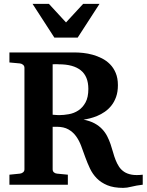

<svg xmlns="http://www.w3.org/2000/svg" viewBox="-20 -937 744 974"><path d="M704.1 0Q670.9 3.9 647.2 10Q623.5 16.1 605 16.1Q556.6 16.1 524.4 2.7Q492.2 -10.7 470.9 -32.5Q449.7 -54.2 436.5 -82Q423.3 -109.9 412.8 -138.9Q402.3 -168 392.1 -195.8Q381.8 -223.6 366.2 -245.4Q350.6 -267.1 327.1 -280.5Q303.7 -293.9 267.1 -293.9H247.1V-78.1Q247.1 -68.4 253.4 -62.7Q259.8 -57.1 269 -56.2L324.2 -50.8V0H27.8V-50.8L81.1 -56.2Q89.8 -57.1 96.9 -62.7Q104 -68.4 104 -78.1V-592.8Q104 -602.5 96.9 -608.4Q89.8 -614.3 81.1 -615.2L27.8 -620.1V-670.9H359.9Q378.4 -670.9 401.9 -668.5Q425.3 -666 449.5 -659.4Q473.6 -652.8 496.8 -641.1Q520 -629.4 538.1 -611.1Q556.2 -592.8 567.1 -566.7Q578.1 -540.5 578.1 -504.9Q578.1 -471.2 569.1 -445.8Q560.1 -420.4 545.2 -401.6Q530.3 -382.8 511.5 -369.9Q492.7 -356.9 473.1 -348.9Q453.6 -340.8 435.5 -336.4Q417.5 -332 403.8 -330.1Q436.5 -323.7 459.5 -311.3Q482.4 -298.8 498 -282.2Q513.7 -265.6 523.7 -246.1Q533.7 -226.6 540.8 -205.8Q547.9 -185.1 553.5 -164.6Q559.1 -144 566.4 -125.5Q573.7 -106.9 583.7 -91.6Q593.8 -76.2 609.4 -65.7Q625 -55.2 647.9 -51Q670.9 -46.9 704.1 -50.8ZM428.2 -485.8Q428.2 -549.3 390.1 -580.1Q352.1 -610.8 278.8 -610.8Q274.9 -611.3 269.5 -611.3H259.3Q253.4 -611.3 247.1 -610.8V-355Q259.8 -354 267.8 -353.5Q275.9 -353 279.8 -353Q303.2 -353 329.3 -357.7Q355.5 -362.3 377.4 -376.7Q399.4 -391.1 413.8 -417.2Q428.2 -443.4 428.2 -485.8ZM374 -746.1H255.9L145 -917.5H228L314.9 -823.2L401.9 -917.5H484.9Z"/></svg>

Font: Charis SIL Afr
Style: Bold
Weight: 700
Foundry: SIL International
Version: Version 5.000